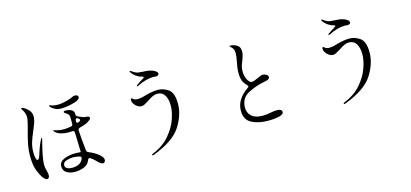

<svg xmlns="http://www.w3.org/2000/svg" viewBox="-70 -1351 4141 1936"><g transform="rotate(-15 2000.0 -383.0)"><path d="M300 -397Q300 -392 298 -385Q250 -204 250 -133Q250 -105 261 -68Q269 -38 269 -22Q269 -5 262 4.5Q255 14 244 14Q229 14 209 -9Q188 -33 162 -94Q136 -155 136 -259Q136 -318 148 -377Q160 -436 182 -515Q204 -593 208 -625Q209 -631 209 -642Q209 -667 201 -687.5Q193 -708 185 -720Q174 -736 174 -741Q174 -746 180 -746Q187 -746 196.5 -741Q206 -736 208 -735Q228 -724 251.5 -698Q275 -672 275 -632Q275 -623 274 -618Q271 -589 261 -561Q251 -533 232 -489Q206 -430 192 -383.5Q178 -337 178 -282Q178 -247 184 -222.5Q190 -198 200 -198Q207 -198 214.5 -208Q222 -218 228 -238Q259 -339 287 -390Q293 -402 297 -402Q300 -402 300 -397ZM453 -694Q453 -700 458 -700Q461 -700 471 -695Q497 -683 549 -683Q579 -683 627.5 -695Q676 -707 699 -720Q713 -728 732 -728Q748 -728 756 -721Q764 -714 764 -703Q764 -685 735 -670Q718 -661 665.5 -649Q613 -637 569 -637Q531 -637 512 -646Q484 -659 468.5 -672.5Q453 -686 453 -694ZM855 -24Q855 -11 847 -2.5Q839 6 829 6Q807 6 769 -35Q747 -59 714 -81Q696 -80 692 -67Q676 -21 631.5 -2.5Q587 16 535 16Q483 16 448 -6Q413 -28 413 -74Q413 -121 467 -143Q521 -165 584 -165Q595 -165 619 -163Q641 -161 641 -162V-163Q641 -200 638 -266L637 -295L635 -367Q635 -377 629.5 -382Q624 -387 615 -387Q604 -387 594 -386Q584 -385 574 -385Q538 -385 499.5 -395Q461 -405 441 -425Q429 -437 429 -443Q429 -446 432 -446Q434 -446 446 -442Q459 -437 485 -432.5Q511 -428 541 -428Q567 -428 613 -436Q631 -441 631 -457V-519Q631 -544 623.5 -555Q616 -566 603 -574Q579 -588 579 -595Q579 -606 599 -606Q635 -606 660.5 -592.5Q686 -579 686 -552V-547V-543Q686 -527 699 -520Q721 -509 741.5 -501Q762 -493 769 -492Q773 -492 789 -491Q805 -490 812.5 -485Q820 -480 820 -471Q820 -461 807 -450.5Q794 -440 780 -432Q749 -415 695 -402Q676 -396 677 -377Q683 -270 692 -206Q693 -193 694 -182.5Q695 -172 696 -164Q697 -148 721 -139Q785 -113 828 -73Q855 -47 855 -24ZM687 -456 695 -458Q709 -463 713 -467Q719 -472 719 -478Q719 -485 710 -491L702 -497Q694 -502 689 -502Q684 -502 680 -497.5Q676 -493 675 -486Q674 -481 674 -471Q674 -464 677.5 -460Q681 -456 687 -456ZM633 -96Q634 -99 634 -104Q634 -117 618 -122Q579 -131 552 -131Q521 -131 483 -119.5Q445 -108 445 -75Q445 -52 466 -41.5Q487 -31 517 -31Q607 -31 633 -96Z M1359 -659Q1359 -664 1373 -673Q1386 -682 1406 -695Q1410 -697 1438 -715Q1450 -723 1450 -726Q1450 -732 1437 -736Q1436 -736 1418 -741.5Q1400 -747 1374 -765Q1348 -783 1332 -808Q1327 -815 1327 -819Q1327 -824 1331 -824Q1335 -824 1342 -819Q1351 -812 1370 -801Q1389 -790 1407 -787Q1426 -784 1453 -782.5Q1480 -781 1486 -781Q1516 -779 1542 -771Q1564 -764 1583 -751.5Q1602 -739 1602 -724Q1602 -715 1593.5 -708.5Q1585 -702 1574 -702Q1566 -702 1557.5 -703Q1549 -704 1541 -704Q1466 -704 1370 -656Q1366 -654 1364 -654Q1359 -654 1359 -659ZM1335 58Q1328 58 1328 54Q1328 47 1341 41Q1449 -2 1515.5 -79Q1582 -156 1610.5 -237Q1639 -318 1639 -378Q1639 -448 1613.5 -489Q1588 -530 1536 -530Q1511 -530 1486.5 -518Q1462 -506 1429 -484Q1404 -468 1386.5 -459Q1369 -450 1355 -450Q1331 -450 1310.5 -464Q1290 -478 1277.5 -498Q1265 -518 1265 -534Q1265 -553 1273 -553Q1278 -553 1284.5 -547.5Q1291 -542 1292 -541Q1308 -529 1335 -529Q1362 -529 1394 -538Q1426 -547 1430 -548Q1502 -567 1552 -567Q1609 -567 1661.5 -530.5Q1714 -494 1714 -379Q1714 -265 1639.5 -146.5Q1565 -28 1348 55Q1339 58 1335 58Z M2308 -147Q2308 -265 2435 -352Q2445 -358 2445 -366Q2445 -372 2437 -380Q2408 -406 2395.5 -439Q2383 -472 2383 -521Q2383 -572 2397 -636Q2408 -686 2408 -721Q2408 -743 2403 -757Q2398 -771 2386 -783Q2379 -790 2372.5 -795.5Q2366 -801 2366 -803Q2366 -809 2380 -809Q2390 -809 2404 -805.5Q2418 -802 2428 -797Q2454 -784 2464.5 -767Q2475 -750 2475 -721Q2475 -704 2471 -687.5Q2467 -671 2462 -656.5Q2457 -642 2455 -637Q2454 -634 2447 -615Q2437 -593 2432 -571.5Q2427 -550 2427 -518Q2427 -489 2436.5 -461.5Q2446 -434 2461 -416.5Q2476 -399 2492 -399Q2503 -399 2522 -406Q2541 -413 2560 -422Q2600 -441 2613 -441Q2632 -441 2650.5 -429.5Q2669 -418 2669 -406Q2669 -388 2655 -380Q2641 -372 2611 -367Q2522 -351 2439 -308Q2356 -265 2356 -163Q2356 -111 2394 -76Q2432 -41 2508 -41Q2534 -41 2560 -45Q2586 -49 2591 -50Q2637 -58 2656 -58Q2712 -58 2712 -25Q2712 -2 2667 10Q2622 22 2545 22Q2451 22 2379.5 -14Q2308 -50 2308 -147Z M3359 -659Q3359 -664 3373 -673Q3386 -682 3406 -695Q3410 -697 3438 -715Q3450 -723 3450 -726Q3450 -732 3437 -736Q3436 -736 3418 -741.5Q3400 -747 3374 -765Q3348 -783 3332 -808Q3327 -815 3327 -819Q3327 -824 3331 -824Q3335 -824 3342 -819Q3351 -812 3370 -801Q3389 -790 3407 -787Q3426 -784 3453 -782.5Q3480 -781 3486 -781Q3516 -779 3542 -771Q3564 -764 3583 -751.5Q3602 -739 3602 -724Q3602 -715 3593.5 -708.5Q3585 -702 3574 -702Q3566 -702 3557.5 -703Q3549 -704 3541 -704Q3466 -704 3370 -656Q3366 -654 3364 -654Q3359 -654 3359 -659ZM3335 58Q3328 58 3328 54Q3328 47 3341 41Q3449 -2 3515.5 -79Q3582 -156 3610.5 -237Q3639 -318 3639 -378Q3639 -448 3613.5 -489Q3588 -530 3536 -530Q3511 -530 3486.5 -518Q3462 -506 3429 -484Q3404 -468 3386.5 -459Q3369 -450 3355 -450Q3331 -450 3310.5 -464Q3290 -478 3277.5 -498Q3265 -518 3265 -534Q3265 -553 3273 -553Q3278 -553 3284.5 -547.5Q3291 -542 3292 -541Q3308 -529 3335 -529Q3362 -529 3394 -538Q3426 -547 3430 -548Q3502 -567 3552 -567Q3609 -567 3661.5 -530.5Q3714 -494 3714 -379Q3714 -265 3639.5 -146.5Q3565 -28 3348 55Q3339 58 3335 58Z"/></g></svg>

Font: Shippori Mincho B1
Style: Regular
Weight: 400
Designer: FONTDASU
Foundry: FONTDASU / Google Inc. / but / Adobe
Version: Version 3.110; ttfautohint (v1.8.3)